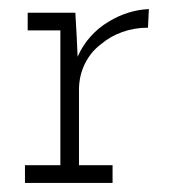

<svg xmlns="http://www.w3.org/2000/svg" viewBox="-20 -403 383 423"><path d="M228 0H35V-39H113V-336H41V-375H146L149 -322Q150 -305 150 -300Q150 -295 151 -278Q162 -303 179.5 -322.5Q197 -342 219 -355Q240 -368 262.5 -375Q285 -382 308 -383L306 -342Q276 -342 249.5 -332.5Q223 -323 203 -306Q180 -289 167 -262.5Q154 -236 154 -205V-39H228Z"/></svg>

Font: Josefin Slab
Style: Regular
Weight: 400
Designer: Santiago Orozco
Foundry: Typemade
Version: Version 2.000